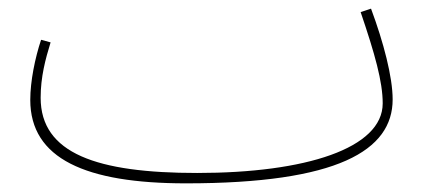

<svg xmlns="http://www.w3.org/2000/svg" viewBox="-20 -403 1015 444"><path d="M410 21C761 21 888 -55 888 -173C888 -225 867 -305 838 -383L814 -375C847 -278 865 -214 865 -164C865 -60 687 -3 436 -3C204 -3 74 -48 74 -177C74 -225 85 -266 97 -305L75 -311C61 -269 50 -215 50 -172C50 -36 178 21 410 21Z"/></svg>

Font: Noto Sans Arabic UI Th
Style: Regular
Weight: 100
Designer: Monotype Design Team, Nadine Chahine and Nizar Qandah
Foundry: Monotype Imaging Inc.
Version: Version 2.010